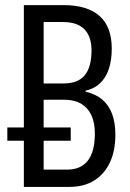

<svg xmlns="http://www.w3.org/2000/svg" viewBox="-20 -734 512 754"><path d="M73.7 0V-181.2H8.8V-233.4H73.7V-713.9H229.5Q322.8 -713.9 370.8 -671.4Q418.9 -628.9 418.9 -543Q418.9 -497.1 407.2 -462.6Q395.5 -428.2 372.6 -406.7Q349.6 -385.3 315.9 -377.9V-374Q356 -364.7 381.8 -342.8Q407.7 -320.8 420.4 -286.4Q433.1 -252 433.1 -204.1Q433.1 -142.6 411.9 -96.7Q390.6 -50.8 350.3 -25.4Q310.1 0 252.4 0ZM151.4 -67.9H243.7Q297.4 -67.9 325 -103.3Q352.5 -138.7 352.5 -209.5Q352.5 -252.9 338.4 -282.5Q324.2 -312 297.9 -327.1Q271.5 -342.3 234.4 -342.3H151.4V-233.4H257.8V-181.2H151.4ZM151.4 -406.2H229Q286.6 -406.2 313 -438.7Q339.4 -471.2 339.4 -536.1Q339.4 -590.3 311.5 -618.9Q283.7 -647.5 227.1 -647.5H151.4Z"/></svg>

Font: Open Sans Condensed
Style: Regular
Weight: 400
Width: 3
Designer: Monotype Design Team
Foundry: Monotype Imaging Inc.
Version: Version 3.000